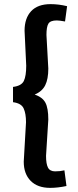

<svg xmlns="http://www.w3.org/2000/svg" viewBox="-20 -739 380 930"><path d="M205 -570 214 -407Q214 -356 199 -326Q184 -296 148 -281Q186 -268 200 -241.5Q214 -215 214 -160L203 16Q203 55 212.5 73Q222 91 247 91Q272 91 292 86L302 162Q260 171 223 171Q162 171 128.5 137Q95 103 95 44L106 -147Q106 -189 94.5 -214Q83 -239 43 -244V-318Q84 -323 95.5 -347Q107 -371 107 -421L99 -590Q99 -651 131 -685Q163 -719 225 -719Q265 -719 305 -709L295 -635Q267 -640 255 -640Q224 -640 214.5 -624.5Q205 -609 205 -570Z"/></svg>

Font: Bree Serif
Style: Regular
Weight: 400
Designer: Veronika Burian, Jos Scaglione
Foundry: TypeTogether
Version: Version 1.002